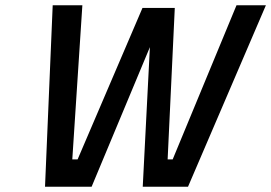

<svg xmlns="http://www.w3.org/2000/svg" viewBox="-20 -705 1024 725"><path d="M179 -685H291L253 -103H273L518 -675H640L613 -103H632L873 -685H984L690 0H519L546 -527L326 0H150Z"/></svg>

Font: Titillium Web
Style: SemiBold Italic
Weight: 600
Italic angle: -13°
Version: Version 1.001;PS 57.000;hotconv 1.0.70;makeotf.lib2.5.55311